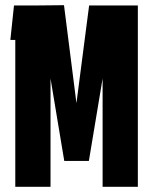

<svg xmlns="http://www.w3.org/2000/svg" viewBox="-20 -721 572 741"><path d="M39 0V-567H20L34 -700H128L227 -701L275 -323L324 -700H512V0H376V-418L323 -100H228L175 -418V0Z"/></svg>

Font: Karantina
Style: Bold
Weight: 700
Designer: Rony Koch
Foundry: Rony Koch
Version: Version 1.000; ttfautohint (v1.8.3)